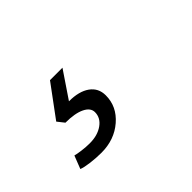

<svg xmlns="http://www.w3.org/2000/svg" viewBox="-51 -149 501 501"><g transform="rotate(-45 200.0 101.5)"><path d="M36 207 50 171Q57 173 72 175Q87 177 101 177Q130 177 149 163.5Q168 150 168 129Q168 113 148.5 103.5Q129 94 94 94L79 75L144 -13H190L140 61Q177 61 198 76Q219 91 219 118Q219 159 186 187.5Q153 216 105 216Q86 216 66 213.5Q46 211 36 207Z"/></g></svg>

Font: Sarabun Light
Style: Italic
Weight: 300
Italic angle: -10°
Designer: Suppakit Chalermlarp | Katatrad Co.,Ltd.
Foundry: Cadson Demak Co.,Ltd.
Version: Version 1.000; ttfautohint (v1.6)